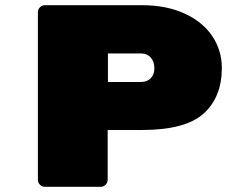

<svg xmlns="http://www.w3.org/2000/svg" viewBox="-20 -720 890 740"><path d="M835 -458Q835 -346 765 -282.5Q695 -219 527 -219H395V-27Q395 -16 387 -8Q379 0 368 0H153Q142 0 134 -8Q126 -16 126 -27V-673Q126 -684 134 -692Q142 -700 153 -700H527Q621 -700 691 -668Q761 -636 798 -581Q835 -526 835 -458ZM523 -404Q547 -404 561 -418.5Q575 -433 575 -457Q575 -482 561 -498Q547 -514 523 -514H396V-404Z"/></svg>

Font: Rubik Mono One
Style: Regular
Weight: 400
Designer: Hubert and Fischer with Elvire Volk Leonovitch (Cyrillic Expansion: Cyreal)
Foundry: Hubert and Fischer with Elvire Volk Leonovitch
Version: Version 2.000